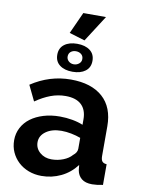

<svg xmlns="http://www.w3.org/2000/svg" viewBox="-98 -966 770 1042"><g transform="rotate(10 287.0 -445.0)"><path d="M204 10Q166 10 133 -2.5Q100 -15 76 -37.5Q52 -60 38.5 -90Q25 -120 25 -156Q25 -193 41.5 -224.5Q58 -256 87.5 -278Q117 -300 158 -312.5Q199 -325 248 -325Q283 -325 316.5 -319Q350 -313 376 -302V-332Q376 -384 346.5 -412Q317 -440 259 -440Q217 -440 177 -425Q137 -410 95 -381L54 -466Q155 -533 272 -533Q385 -533 447.5 -477.5Q510 -422 510 -317V-154Q510 -133 517.5 -124Q525 -115 542 -114V0Q508 7 483 7Q445 7 424.5 -10Q404 -27 399 -55L396 -84Q361 -38 311 -14Q261 10 204 10ZM242 -88Q276 -88 306.5 -100Q337 -112 354 -132Q376 -149 376 -170V-230Q352 -239 324 -244.5Q296 -250 270 -250Q218 -250 185 -226.5Q152 -203 152 -167Q152 -133 178 -110.5Q204 -88 242 -88ZM307 -755 221 -781 275 -900H400ZM175 -653Q175 -690 201.5 -710Q228 -730 272 -730Q316 -730 342.5 -710Q369 -690 369 -653Q369 -616 342.5 -596Q316 -576 272 -576Q228 -576 201.5 -596Q175 -616 175 -653ZM272 -689Q255 -689 243.5 -679.5Q232 -670 232 -653Q232 -638 243.5 -627.5Q255 -617 272 -617Q288 -617 300.5 -627Q313 -637 313 -653Q313 -670 301 -679.5Q289 -689 272 -689Z"/></g></svg>

Font: IngvarSans
Style: Bold
Weight: 700
Version: Version 3.000